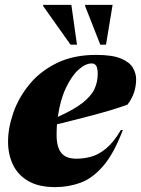

<svg xmlns="http://www.w3.org/2000/svg" viewBox="-20 -752 578 787"><path d="M483.5 -219Q446.5 -121.5 402.5 -71Q358.5 -20.5 309.5 -2.8Q260.5 15 206.5 15Q138.5 15 95.8 -10Q53 -35 33 -77.2Q13 -119.5 13 -171Q13 -227.5 34.5 -289.5Q56 -351.5 100 -405.5Q144 -459.5 212.2 -493.2Q280.5 -527 374 -527Q440 -527 475.5 -512.2Q511 -497.5 524.5 -474.5Q538 -451.5 538 -427.5Q538 -369 502.5 -323Q447.5 -303 368.8 -282Q290 -261 213.5 -242.5Q212 -221 212 -198.5Q212 -149.5 231 -125.5Q250 -101.5 293.5 -101.5Q323.5 -101.5 353.8 -109.8Q384 -118 414.8 -143.2Q445.5 -168.5 475.5 -219ZM356 -492Q330 -492 301.2 -465.8Q272.5 -439.5 249.5 -390.2Q226.5 -341 217 -273Q284 -303 319.2 -331Q354.5 -359 367.5 -387.8Q380.5 -416.5 380.5 -448.5Q380.5 -473.5 374 -482.8Q367.5 -492 356 -492ZM295.5 -569H269L157 -727V-732H272.5ZM414.5 -569H391L329 -727V-732H441.5Z"/></svg>

Font: Newsreader Display ExtraBold
Style: Italic
Weight: 800
Italic angle: -17°
Designer: Hugues Gentile
Foundry: Production Type
Version: Version 1.001